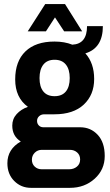

<svg xmlns="http://www.w3.org/2000/svg" viewBox="-20 -738 537 939"><path d="M248.9 -652.9 204.6 -584.7H115.6L201.1 -718.1H298L381.8 -584.7H293.7ZM483.1 -610.3Q483.1 -503 397.5 -477Q440.5 -429.2 440.5 -351.7Q440.5 -274.1 389.7 -226.5Q338.8 -179 246.3 -179H196.8Q181.1 -179 171.2 -169.6Q161.2 -160.3 161.2 -146.8Q161.2 -133.4 169.9 -124.5Q178.5 -115.6 192 -115.6H371.9Q423.5 -115.6 457.9 -78.6Q492.2 -41.7 492.2 25Q492.2 91.7 442.9 136.2Q393.6 180.7 321.9 180.7H131.6Q83 180.7 49.5 147Q16.1 113.4 16.1 60.4Q16.1 -8.7 81.7 -46Q40 -72.1 40 -123.8Q40 -156.4 61.5 -180.1Q83 -203.7 116.4 -215.5Q54.3 -260.6 54.3 -349.5Q54.3 -438.3 104.3 -486.5Q154.2 -534.8 246.3 -534.8Q295.8 -534.8 333.6 -519.5Q405.7 -523 405.7 -610.3ZM321 -356.2Q321 -398.8 302.1 -422.2Q283.2 -445.7 247 -445.7Q210.7 -445.7 192 -422Q173.3 -398.3 173.3 -356Q173.3 -313.6 192 -290.6Q210.7 -267.6 247 -267.6Q283.2 -267.6 302.1 -290.6Q321 -313.6 321 -356.2ZM184.2 -5.2Q164.2 -5.2 150.1 8.7Q136 22.6 136 43.2Q136 63.9 149.9 76.9Q163.8 89.9 184.2 89.9H317.5Q340.6 89.9 356.2 76.9Q371.9 63.9 371.9 42.1Q371.9 20.4 357.3 7.6Q342.7 -5.2 321.9 -5.2Z"/></svg>

Font: Puralecka Narrow
Style: Bold
Weight: 700
Designer: Hector Gatti, Marcela Romero, Pablo Cosgaya and Nicolas Silva
Version: Version 1.004;PS 001.004;hotconv 1.0.70;makeotf.lib2.5.58329